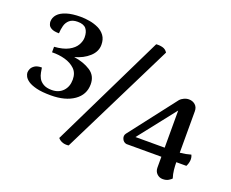

<svg xmlns="http://www.w3.org/2000/svg" viewBox="-116 -904 1340 1112"><g transform="rotate(20 553.5 -348.0)"><path d="M199 -223Q144 -223 110 -231.5Q76 -240 58 -252.5Q40 -265 33.5 -278.5Q27 -292 27 -301Q27 -312 32.5 -324.5Q38 -337 53 -347Q68 -357 96 -357Q98 -345 101 -327.5Q104 -310 113 -293.5Q122 -277 141.5 -265.5Q161 -254 193 -254Q236 -254 262 -281Q288 -308 288 -352Q288 -393 263.5 -416.5Q239 -440 201.5 -450.5Q164 -461 121 -460V-494Q176 -498 208.5 -515.5Q241 -533 255 -557.5Q269 -582 269 -605Q269 -639 253.5 -658Q238 -677 201 -677Q169 -677 151.5 -662Q134 -647 128 -624Q122 -601 121 -577Q90 -577 74.5 -585.5Q59 -594 55 -605.5Q51 -617 51 -623Q51 -649 68.5 -668.5Q86 -688 121 -699Q156 -710 208 -710Q234 -710 263 -705Q292 -700 317.5 -688Q343 -676 359 -654Q375 -632 375 -598Q375 -556 339.5 -524Q304 -492 251 -478Q312 -469 353.5 -442Q395 -415 395 -362Q395 -298 341.5 -260.5Q288 -223 199 -223ZM672 -710Q692 -712 711.5 -707Q731 -702 742 -684L396 14Q378 17 360.5 12Q343 7 330 -8ZM1015 -105Q1015 -86 1017.5 -61.5Q1020 -37 1028 -12Q1023 -6 1009 2.5Q995 11 974 11Q953 11 938 -3.5Q923 -18 923 -42V-393L743 -164H957Q988 -164 1019.5 -167Q1051 -170 1082 -179Q1090 -163 1088 -144Q1086 -125 1077 -108H708Q689 -111 681 -129.5Q673 -148 684 -163L907 -452Q914 -460 929 -467.5Q944 -475 960 -475Q983 -475 999 -461Q1015 -447 1015 -422Z"/></g></svg>

Font: Arima Thin SemiBold
Style: Regular
Weight: 600
Version: Version 1.100